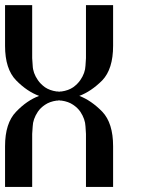

<svg xmlns="http://www.w3.org/2000/svg" viewBox="-20 -740 601 760"><path d="M107.4 -719.7H0V-680.7V-621.1V-558.6C0 -497.4 14.6 -451.8 43.9 -421.9C72.6 -392.6 102.9 -372.1 134.8 -360.4C102.9 -348.6 72.6 -327.8 43.9 -297.9C14.6 -267.9 0 -222.3 0 -161.1V-99.6V-39.1V0H107.4V-99.6V-210L109.4 -239.3C110 -258.8 116.9 -278.3 129.9 -297.9C137 -308.3 146.5 -317.4 158.2 -325.2C170.6 -333.7 185.9 -339.2 204.1 -341.8H209C210.3 -342.4 211.9 -342.8 213.9 -342.8C215.8 -342.8 217.8 -342.4 219.7 -341.8H223.6C241.9 -339.2 257.2 -333.7 269.5 -325.2C281.2 -317.4 290.7 -308.3 297.9 -297.9C310.9 -278.3 317.7 -258.8 318.4 -239.3L320.3 -210V-99.6V0H342.8H427.7V-39.1V-99.6V-161.1C427.7 -222.3 413.4 -267.9 384.8 -297.9C355.5 -327.8 325.2 -348.6 293.9 -360.4C325.2 -372.1 355.5 -392.6 384.8 -421.9C413.4 -451.8 427.7 -497.4 427.7 -558.6V-621.1V-680.7V-719.7H320.3V-621.1V-509.8L318.4 -480.5C317.7 -460.9 310.9 -441.7 297.9 -422.9C290.7 -412.4 281.2 -403 269.5 -394.5C257.2 -386.1 241.9 -380.5 223.6 -377.9H219.7C217.8 -377.9 215.8 -377.6 213.9 -377C211.9 -377.6 210.3 -377.9 209 -377.9H204.1C185.9 -380.5 170.6 -386.1 158.2 -394.5C146.5 -403 137 -412.4 129.9 -422.9C116.9 -441.7 110 -460.9 109.4 -480.5L107.4 -509.8V-621.1Z"/></svg>

Font: Cully Mac
Style: Regular
Weight: 400
Designer: Arif Nurcahyadi
Version: Version 1.0